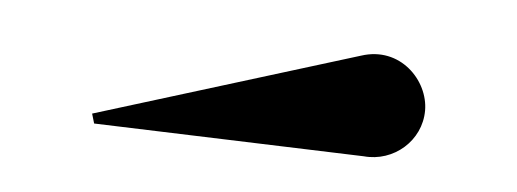

<svg xmlns="http://www.w3.org/2000/svg" viewBox="-25 -839 452 168"><g transform="rotate(5 201.0 -755.0)"><path d="M297.5 -710.5C324 -708 347.5 -728.5 347.5 -755C347.5 -781.5 321 -809 287.5 -798L57.5 -727L60 -718.5Z"/></g></svg>

Font: Bodoni* 24pt Medium
Style: Regular
Weight: 500
Version: Version 2.3